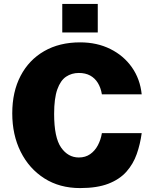

<svg xmlns="http://www.w3.org/2000/svg" viewBox="-20 -949 785 979"><path d="M388.5 -733Q474.5 -733 542.5 -699.2Q610.5 -665.5 652.5 -605.8Q694.5 -546 702.5 -468H499.5Q494 -501.5 479 -526Q464 -550.5 439.8 -563.8Q415.5 -577 382 -577Q345.5 -577 317 -558Q288.5 -539 272.2 -493.2Q256 -447.5 256 -368Q256 -247.5 291.5 -196.8Q327 -146 382 -146Q415.5 -146 439.8 -163Q464 -180 479 -208.2Q494 -236.5 499.5 -270H702.5Q695 -214 677.2 -163.5Q659.5 -113 624.8 -73.8Q590 -34.5 532.5 -12.2Q475 10 388.5 10Q284 10 206.2 -39.5Q128.5 -89 85.5 -175Q42.5 -261 42.5 -371Q42.5 -481 85 -562.2Q127.5 -643.5 205.2 -688.2Q283 -733 388.5 -733ZM297.5 -783.5V-929H478.5V-783.5Z"/></svg>

Font: Public Sans Black
Style: Regular
Weight: 900
Designer: The Public Sans Project Authors: Dan O. Williams and USWDS (Libre Franklin designed by Pablo Impallari and Rodrigo Fuenz
Version: Version 1.007